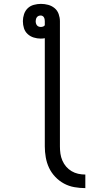

<svg xmlns="http://www.w3.org/2000/svg" viewBox="-20 -755 540 990"><path d="M420 215Q392 215 363.5 210Q335 205 310 191.5Q285 178 265 157Q245 136 233 110.5Q221 85 216 56.5Q211 28 211 0V-558Q206 -557 201 -556.5Q196 -556 190 -556Q172 -556 154 -561.5Q136 -567 122.5 -579.5Q109 -592 103.5 -609.5Q98 -627 98 -646Q98 -664 104 -682Q110 -700 123 -712.5Q136 -725 154.5 -730Q173 -735 191 -735Q210 -735 228.5 -730Q247 -725 261.5 -713Q276 -701 282.5 -682.5Q289 -664 289 -646V0Q289 19 291.5 37Q294 55 301.5 72.5Q309 90 321 104Q333 118 349 127.5Q365 137 383 141Q401 145 420 145ZM190 -616Q196 -616 202 -618Q208 -620 211 -625V-646Q211 -651 210 -656Q209 -661 206.5 -665.5Q204 -670 199.5 -672.5Q195 -675 190 -675Q184 -675 179 -673Q174 -671 170.5 -666.5Q167 -662 165.5 -656.5Q164 -651 164 -646Q164 -640 165.5 -634.5Q167 -629 170.5 -624.5Q174 -620 179.5 -618Q185 -616 190 -616Z"/></svg>

Font: HulyMono
Style: Regular
Weight: 400
Monospace: yes
Designer: Belleve Invis
Foundry: Belleve Invis
Version: Version 33.2.5; ttfautohint (v1.8.4)